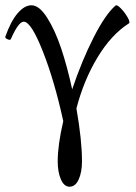

<svg xmlns="http://www.w3.org/2000/svg" viewBox="-20 -436 514 726"><path d="M243.2 270Q222.2 270 210.2 242.2Q198.2 214.4 198.2 173.8Q198.2 112.8 219.2 22Q186 -130.4 141.8 -242.2Q97.7 -354 69.8 -354Q49.8 -354 21 -288.1Q19 -283.2 9 -287.4Q-1 -291.5 0 -296.9Q20.5 -355 46.4 -385.5Q72.3 -416 99.1 -416Q128.4 -416 158.2 -369.1Q188 -322.3 211.2 -253.2Q234.4 -184.1 252.9 -98.1Q289.1 -206.1 334.2 -294.7Q379.4 -383.3 417 -415Q422.4 -419.4 437.5 -403.8Q452.6 -388.2 463.1 -369.4Q473.6 -350.6 466.8 -347.2Q400.9 -305.2 348.9 -219.2Q296.9 -133.3 269 -25.9Q290 93.8 290 173.8Q290 214.8 277.6 242.4Q265.1 270 243.2 270Z"/></svg>

Font: Junicode SmCond Light
Style: Regular
Weight: 300
Width: 4
Designer: Peter S. Baker
Version: Version 2.206